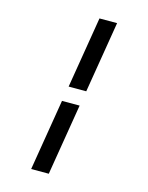

<svg xmlns="http://www.w3.org/2000/svg" viewBox="-139 -909 879 1137"><g transform="rotate(15 300.0 -340.0)"><path d="M254 -386 326 -823H434L362 -386ZM166 143 238 -294H346L274 143Z"/></g></svg>

Font: Iosevka Curly Slab SmBdEx
Style: Italic
Weight: 600
Width: 7
Italic angle: -9°
Monospace: yes
Designer: Belleve Invis
Foundry: Belleve Invis
Version: Version 11.1.0; ttfautohint (v1.8.3)